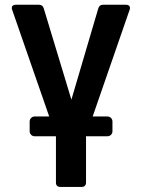

<svg xmlns="http://www.w3.org/2000/svg" viewBox="-20 -565 583 789"><path d="M209.9 185.4V-5H122.5Q114 -5 108 -11Q101.9 -17 101.9 -25.6V-65.7Q101.9 -74.2 108 -80.3Q114 -86.3 122.5 -86.3H182.2L29.8 -525.2Q28.4 -528.4 28.4 -532.3Q28.4 -538.4 32.7 -541.9Q36.9 -545.5 44.4 -545.5H139.6Q155.5 -545.5 159.8 -530.5L273.4 -155.5L383.9 -530.5Q388.1 -545.5 403.8 -545.5H498.2Q505.7 -545.5 509.9 -541.9Q514.2 -538.4 514.2 -532.3Q514.2 -528.4 512.8 -525.2L360.8 -86.3H421.2Q430 -86.3 436.1 -80.3Q442.1 -74.2 442.1 -65.7V-25.6Q442.1 -17 436.1 -11Q430 -5 421.2 -5H333.5V185.4Q333.5 193.9 328.8 198.5Q324.2 203.1 315.7 203.1H227.6Q219.1 203.1 214.5 198.5Q209.9 193.9 209.9 185.4Z"/></svg>

Font: DeltaSans SemiBold
Style: Regular
Weight: 600
Designer: Rasmus Andersson
Foundry: rsms
Version: Version 3.012